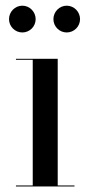

<svg xmlns="http://www.w3.org/2000/svg" viewBox="-20 -672 326 692"><path d="M172.5 -603C172.5 -576.5 194 -555 220.5 -555C247 -555 268.5 -576.5 268.5 -603C268.5 -629.5 247 -651.5 220.5 -651.5C194 -651.5 172.5 -629.5 172.5 -603ZM12.5 -603C12.5 -576.5 34 -555 60.5 -555C87 -555 108.5 -576.5 108.5 -603C108.5 -629.5 87 -651.5 60.5 -651.5C34 -651.5 12.5 -629.5 12.5 -603ZM37.5 -3.5V0H248.5V-3.5H188V-460H37.5V-456.5H98V-3.5Z"/></svg>

Font: Bodoni* 48pt
Style: Regular
Weight: 400
Version: Version 2.3